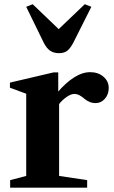

<svg xmlns="http://www.w3.org/2000/svg" viewBox="-20 -870 529 890"><path d="M27 0V-35L101.5 -54.5V-435.5L26 -463.5V-487L228.5 -534.5H250V-444L254 -439.5V-54.5L384 -35V0ZM243 -372 244.5 -439.5Q284 -486 322.8 -510.8Q361.5 -535.5 398 -535.5Q435 -535.5 459.5 -514.5Q484 -493.5 484 -462.5Q484 -432.5 466.2 -412.2Q448.5 -392 422.5 -392Q396.5 -392 373.5 -410.5Q359 -423 347.8 -428.8Q336.5 -434.5 324 -434.5Q306.5 -434.5 282.2 -415.8Q258 -397 243 -372ZM253.5 -623.5Q229.5 -623.5 213 -634.5Q196.5 -645.5 183.5 -670.5L101.5 -838.5L131.5 -850.5L252 -735L373 -850.5L403.5 -838.5L319 -670.5Q305 -644.5 290.8 -634Q276.5 -623.5 253.5 -623.5Z"/></svg>

Font: Libre Caslon Text
Style: Regular
Weight: 400
Designer: Pablo Impallari, Rodrigo Fuenzalida, Katja Schimmel
Foundry: Pablo Impallari, Rodrigo Fuenzalida
Version: Version 2.000